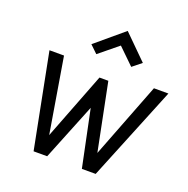

<svg xmlns="http://www.w3.org/2000/svg" viewBox="-157 -1073 1196 1222"><g transform="rotate(20 440.5 -462.5)"><path d="M75.5 -639H174L258.5 -131L434 -584.5H494L585.5 -129L783 -639H881L621 0H527.5L447.5 -384.5L292.5 0H200.5ZM364 -717.5 313 -766.5 501.5 -925 661.5 -766.5 600.5 -717.5 492.5 -822.5Z"/></g></svg>

Font: Karla Medium
Style: Italic
Weight: 500
Italic angle: -8°
Designer: Jonathan Pinhorn
Version: Version 2.001